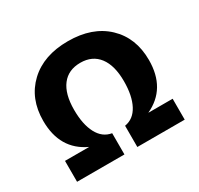

<svg xmlns="http://www.w3.org/2000/svg" viewBox="-143 -844 1054 1018"><g transform="rotate(-30 383.5 -335.0)"><path d="M564 -128H713V0H423V-130Q478 -139 507 -194Q536 -249 536 -338Q536 -434 496.5 -486Q457 -538 384 -538Q310 -538 270.5 -486.5Q231 -435 231 -338Q231 -249 260 -194Q289 -139 344 -130V0H54V-128H202Q60 -194 60 -369Q60 -505 147.5 -587.5Q235 -670 384 -670Q533 -670 620 -587.5Q707 -505 707 -369Q707 -194 564 -128Z"/></g></svg>

Font: Elaine Sans
Style: Bold
Weight: 700
Designer: Wei Huang
Foundry: Wei Huang
Version: Version 2.001;December 24, 2019;FontCreator 12.0.0.2547 64-b